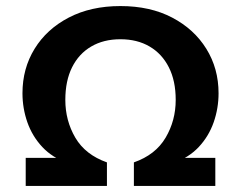

<svg xmlns="http://www.w3.org/2000/svg" viewBox="-20 -614 796 634"><path d="M64.9 0V-92.6H211.3L203.8 -75.3Q152.8 -93.3 119.6 -128.7Q86.5 -164.2 70.3 -210.4Q54.2 -256.6 54.2 -306.1Q54.2 -387.8 94.2 -452.9Q134.2 -518 207.1 -556Q280 -594 377.6 -594Q475.9 -594 548.4 -556Q621 -518 661.3 -452.9Q701.7 -387.8 701.7 -306.1Q701.7 -256.6 685.6 -210.3Q669.4 -164 636.3 -128.6Q603.1 -93.3 552.1 -75.3L540.1 -92.6H691V0H422.1V-77.8Q493.4 -102.7 526.8 -159.3Q560.2 -215.8 560.2 -284.2Q560.2 -347.2 537.5 -391.8Q514.9 -436.5 474 -460.4Q433.2 -484.4 377.6 -484.4Q322 -484.4 281.2 -460.4Q240.3 -436.5 218 -391.8Q195.7 -347.2 195.7 -284.2Q195.7 -215.8 228.7 -159.4Q261.8 -103 333.1 -77.8V0Z"/></svg>

Font: Rokkitt SemiBold
Style: Regular
Weight: 600
Designer: Vernon Adams
Foundry: Vernon Adams
Version: Version 3.103